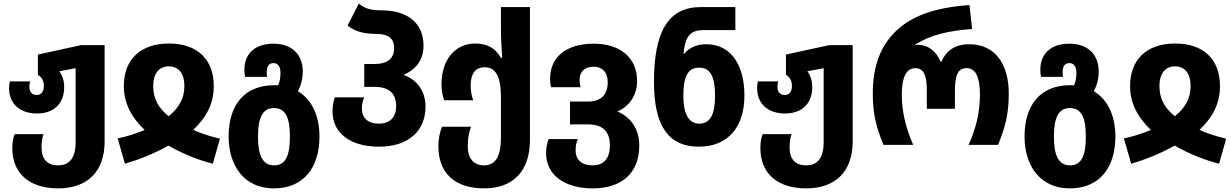

<svg xmlns="http://www.w3.org/2000/svg" viewBox="-20 -799 6791 1059"><path d="M301 240C459 240 557 150 557 -18V-550H427L189 -498V-386C208 -375 222 -357 222 -325C222 -295 208 -275 183 -275C158 -275 142 -291 142 -320C142 -331 143 -339 147 -350H34C32 -340 30 -328 30 -313C30 -225 92 -173 184 -173C274 -173 334 -225 334 -318C334 -352 325 -382 307 -406L397 -423V-15C397 71 364 113 301 113C241 113 209 80 209 12C209 -13 213 -40 220 -59H61C52 -38 48 -14 48 19C48 160 145 240 301 240Z M669 104C745 82 829 49 909 4C991 51 1075 84 1154 104L1193 -34C1149 -45 1093 -60 1046 -83C1122 -154 1159 -232 1159 -324C1159 -471 1069 -559 912 -559C754 -559 663 -470 663 -324C663 -234 702 -154 778 -82C725 -60 672 -44 629 -36ZM910 -158C856 -202 825 -251 825 -325C825 -392 856 -433 911 -433C967 -433 997 -391 997 -325C997 -256 968 -205 910 -158Z M1490 240C1657 240 1742 123 1742 -46C1742 -165 1697 -252 1623 -296C1639 -325 1650 -362 1650 -404C1650 -500 1589 -558 1488 -558C1390 -558 1328 -506 1328 -414C1328 -401 1329 -387 1332 -375H1453C1452 -383 1451 -393 1451 -401C1451 -434 1464 -451 1488 -451C1512 -451 1527 -433 1527 -398C1527 -372 1523 -348 1514 -328C1506 -329 1499 -329 1493 -329C1328 -329 1241 -220 1241 -46C1241 121 1332 240 1490 240ZM1492 113C1429 113 1403 59 1403 -46C1403 -151 1429 -203 1491 -203C1555 -203 1579 -150 1579 -46C1579 60 1555 113 1492 113Z M2071 10C2232 10 2327 -76 2327 -211C2327 -294 2282 -359 2206 -386C2275 -416 2316 -469 2316 -547C2316 -673 2227 -741 2087 -742C2031 -742 1996 -749 1959 -779L1897 -658C1942 -623 1990 -612 2060 -612C2122 -611 2154 -587 2154 -533C2154 -476 2115 -446 2048 -446H1989V-320H2045C2125 -320 2165 -284 2165 -215C2165 -151 2130 -117 2069 -117C2012 -117 1976 -146 1976 -200C1976 -221 1979 -240 1989 -262H1827C1818 -239 1814 -212 1814 -184C1814 -65 1912 10 2071 10Z M2650 240C2813 240 2903 142 2903 -27V-760H2743V-642C2743 -588 2746 -539 2750 -480H2743C2716 -526 2676 -559 2602 -559C2489 -559 2415 -468 2415 -334C2415 -303 2420 -273 2430 -246H2590C2581 -271 2576 -298 2576 -327C2576 -392 2601 -428 2654 -428C2712 -428 2743 -380 2743 -264V-41C2743 64 2713 113 2650 113C2590 113 2560 72 2560 8C2560 -30 2565 -67 2578 -100H2418C2404 -65 2398 -30 2398 8C2398 154 2487 240 2650 240Z M3250 240C3413 240 3506 152 3506 4C3506 -85 3461 -153 3385 -184C3451 -212 3494 -273 3494 -352C3494 -482 3400 -558 3255 -558C3102 -558 3014 -484 3014 -364C3014 -345 3016 -330 3020 -318H3183C3179 -329 3177 -342 3177 -360C3177 -405 3207 -431 3254 -431C3300 -431 3332 -403 3332 -345C3332 -278 3295 -239 3226 -239H3124V-113H3223C3305 -113 3344 -73 3344 3C3344 77 3309 113 3248 113C3191 113 3155 84 3155 31C3155 8 3157 -8 3167 -32H3006C2997 -8 2992 18 2992 45C2992 166 3093 240 3250 240Z M3834 10C3994 10 4086 -97 4086 -273C4086 -433 4017 -555 3875 -555C3822 -555 3782 -536 3753 -502H3750C3759 -591 3781 -633 3859 -633H4036V-760H3845C3664 -760 3587 -622 3587 -347C3587 -99 3671 10 3834 10ZM3837 -117C3778 -117 3749 -172 3749 -271C3749 -376 3774 -426 3836 -426C3898 -426 3924 -376 3924 -271C3924 -167 3897 -117 3837 -117Z M4427 240C4585 240 4683 150 4683 -18V-550H4553L4315 -498V-386C4334 -375 4348 -357 4348 -325C4348 -295 4334 -275 4309 -275C4284 -275 4268 -291 4268 -320C4268 -331 4269 -339 4273 -350H4160C4158 -340 4156 -328 4156 -313C4156 -225 4218 -173 4310 -173C4400 -173 4460 -225 4460 -318C4460 -352 4451 -382 4433 -406L4523 -423V-15C4523 71 4490 113 4427 113C4367 113 4335 80 4335 12C4335 -13 4339 -40 4346 -59H4187C4178 -38 4174 -14 4174 19C4174 160 4271 240 4427 240Z M4853 0H5017C4976 -93 4954 -182 4954 -278C4954 -368 4977 -423 5027 -423C5073 -423 5092 -389 5092 -299V-199H5247V-299C5247 -389 5266 -423 5311 -423C5360 -423 5385 -377 5385 -277C5385 -176 5361 -84 5322 0H5485C5527 -102 5544 -177 5544 -283C5544 -448 5467 -555 5326 -555C5245 -555 5197 -517 5172 -458H5168C5145 -515 5101 -552 5040 -552C5035 -552 5031 -551 5027 -549V-552C5111 -607 5215 -630 5342 -639L5327 -771C5128 -757 5006 -708 4922 -628C4837 -546 4794 -436 4794 -283C4794 -181 4809 -105 4853 0Z M5880 240C6047 240 6132 123 6132 -46C6132 -165 6087 -252 6013 -296C6029 -325 6040 -362 6040 -404C6040 -500 5979 -558 5878 -558C5780 -558 5718 -506 5718 -414C5718 -401 5719 -387 5722 -375H5843C5842 -383 5841 -393 5841 -401C5841 -434 5854 -451 5878 -451C5902 -451 5917 -433 5917 -398C5917 -372 5913 -348 5904 -328C5896 -329 5889 -329 5883 -329C5718 -329 5631 -220 5631 -46C5631 121 5722 240 5880 240ZM5882 113C5819 113 5793 59 5793 -46C5793 -151 5819 -203 5881 -203C5945 -203 5969 -150 5969 -46C5969 60 5945 113 5882 113Z M6219 104C6295 82 6379 49 6459 4C6541 51 6625 84 6704 104L6743 -34C6699 -45 6643 -60 6596 -83C6672 -154 6709 -232 6709 -324C6709 -471 6619 -559 6462 -559C6304 -559 6213 -470 6213 -324C6213 -234 6252 -154 6328 -82C6275 -60 6222 -44 6179 -36ZM6460 -158C6406 -202 6375 -251 6375 -325C6375 -392 6406 -433 6461 -433C6517 -433 6547 -391 6547 -325C6547 -256 6518 -205 6460 -158Z"/></svg>

Font: Noto Sans Georgian SemiCondensed Extra
Style: Regular
Weight: 800
Width: 4
Designer: Monotype Design Team
Foundry: Monotype Imaging Inc.
Version: Version 1.901